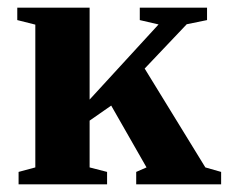

<svg xmlns="http://www.w3.org/2000/svg" viewBox="-20 -479 596 499"><path d="M212.9 -220.2 392.1 -415.5 343.3 -426.8V-459H518.1V-426.8L465.3 -416L356 -300.8L513.7 -43.9L554.7 -32.2V0H334V-32.2L360.8 -43.9L269 -204.6L212.9 -165.5V-43.9L258.3 -32.2V0H28.3V-32.2L71.8 -43.9V-415L24.9 -426.8V-459H212.9Z"/></svg>

Font: Liberation Serif
Style: Bold
Weight: 700
Designer: Steve Matteson
Foundry: Ascender Corporation
Version: Version 2.1.5